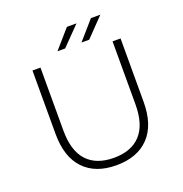

<svg xmlns="http://www.w3.org/2000/svg" viewBox="-152 -1010 1097 1149"><g transform="rotate(-20 396.5 -435.0)"><path d="M116 -297V-700H167V-299Q167 -170 226 -106Q285 -42 397 -42Q508 -42 567 -106Q626 -170 626 -299V-700H677V-297Q677 -149 603 -72Q529 5 396 5Q263 5 189.5 -72Q116 -149 116 -297ZM399 -875H460L345 -757H296ZM552 -875H612L498 -757H449Z"/></g></svg>

Font: Montserrat Atlas Light
Style: Regular
Weight: 300
Designer: Julieta Ulanovsky
Foundry: Julieta Ulanovsky
Version: Version 7.200